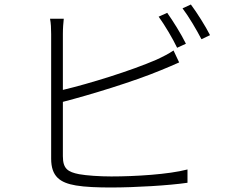

<svg xmlns="http://www.w3.org/2000/svg" viewBox="-20 -824 1040 852"><path d="M805 -630C784 -673 747 -732 722 -767L684 -750C711 -713 747 -652 766 -612ZM259 -372C379 -403 573 -462 693 -512C721 -523 752 -537 775 -547L750 -600C728 -585 702 -572 674 -559C561 -510 377 -453 259 -425V-673C259 -701 261 -721 263 -741H202C206 -721 207 -698 207 -673V-120C207 -41 246 -13 317 -1C357 6 416 8 472 8C580 8 730 -1 812 -13V-72C728 -50 580 -41 474 -41C422 -41 364 -45 331 -51C281 -61 259 -75 259 -131ZM790 -787C818 -750 851 -694 874 -650L912 -668C893 -706 854 -768 827 -804Z"/></svg>

Font: Noto Sans Japanese Light
Style: Regular
Weight: 300
Designer: Ryoko NISHIZUKA (kana & ideographs); Paul D. Hunt (Latin, Greek & Cyrillic); Wenlong ZHANG (bopomofo); Sandoll Communica
Foundry: Adobe Systems Incorporated
Version: Version 1.000;PS 1;hotconv 1.0.78;makeotf.lib2.5.61930